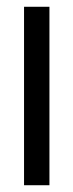

<svg xmlns="http://www.w3.org/2000/svg" viewBox="-20 -547 217 567"><path d="M51 0V-527H126V0Z"/></svg>

Font: Archivo ExtraCondensed
Style: Regular
Weight: 400
Width: 2
Designer: Hector Gatti
Foundry: Omnibus-Type
Version: Version 2.001